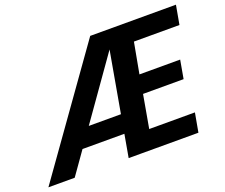

<svg xmlns="http://www.w3.org/2000/svg" viewBox="-138 -875 1228 1050"><g transform="rotate(-20 475.5 -350.0)"><path d="M-23 0 475 -700H974L954 -589H689L656 -410H893L874 -303H638L604 -111H870L850 0H444L549 -594L130 0ZM144 -133 223 -240H553L534 -133Z"/></g></svg>

Font: DM Sans 16pt ExtraBold
Style: Italic
Weight: 800
Italic angle: -10°
Version: Version 4.004;gftools[0.9.30]